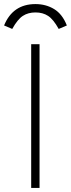

<svg xmlns="http://www.w3.org/2000/svg" viewBox="-57 -922 348 942"><path d="M96 0V-705H137V0ZM271 -797 231 -780Q205 -827 179 -844Q153 -861 117 -861Q81 -861 55 -844Q29 -827 3 -780L-37 -797Q6 -902 117 -902Q168 -902 208.5 -877.5Q249 -853 271 -797Z"/></svg>

Font: wassup Sans
Style: Light
Weight: 200
Version: Version 2.001